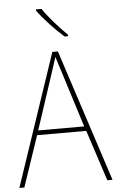

<svg xmlns="http://www.w3.org/2000/svg" viewBox="-62 -993 628 1035"><g transform="rotate(-5 252.0 -475.5)"><path d="M203 -951H173V-944C207 -897 266 -834 314 -792H333V-800C290 -842 234 -904 203 -951ZM476 0H504L271 -715H241L0 0H27L120 -275H386ZM282 -601 377 -300H128L227 -600C236 -630 246 -657 255 -687C265 -653 274 -627 282 -601Z"/></g></svg>

Font: Noto Sans Gujarati SemiCondensed Thin
Style: Regular
Weight: 100
Width: 4
Designer: Jelle Bosma - Monotype Design Team, Universal Thirst
Foundry: Monotype Imaging Inc.
Version: Version 2.106